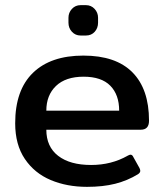

<svg xmlns="http://www.w3.org/2000/svg" viewBox="-20 -711 638 746"><path d="M246 -623V-642Q246 -662 259.5 -676.5Q273 -691 293 -691H314Q334 -691 347.5 -676.5Q361 -662 361 -642V-623Q361 -602 348 -587.5Q335 -573 314 -573H293Q273 -573 259.5 -587.5Q246 -602 246 -623ZM39 -232Q39 -361 108 -428Q177 -495 304 -495Q430 -495 494.5 -430Q559 -365 559 -242Q559 -207 527 -207H160Q160 -141 206 -105.5Q252 -70 334 -70Q413 -70 476 -106Q483 -110 487 -110Q494 -110 498 -101L522 -58Q525 -52 525 -47Q525 -40 516 -34Q475 -9 427.5 3Q380 15 318 15Q240 15 177 -11.5Q114 -38 76.5 -93.5Q39 -149 39 -232ZM443 -281Q443 -343 408.5 -378Q374 -413 305 -413Q235 -413 197.5 -377Q160 -341 160 -281Z"/></svg>

Font: Mitr
Style: Regular
Weight: 400
Designer: Thanarat Vachiruckul
Foundry: Cadson Demak
Version: Version 1.002